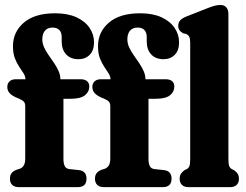

<svg xmlns="http://www.w3.org/2000/svg" viewBox="-20 -769 1009 789"><path d="M240.7 -116.8Q240.7 -96.9 246.1 -86.3Q251.6 -75.7 265.1 -74.2L302.7 -70.2Q320.1 -68.5 327.8 -59.2Q335.5 -49.9 335.5 -35Q335.5 0 299.5 0H56.8Q40.1 0 30.4 -9Q20.8 -18.1 20.8 -34.2Q20.8 -48.7 27.5 -57.3Q34.2 -66 48 -71.4L59.7 -75Q71.1 -78.7 77.4 -88.6Q83.7 -98.5 83.7 -118.4V-331.9Q83.7 -344.3 78.4 -350.7Q73.1 -357.1 57.1 -364.1L44.6 -369.2Q25.9 -378 18 -388.1Q10 -398.1 10 -411.7Q10 -426 19.3 -434.7Q28.6 -443.4 45.3 -443.4H126.3L84.9 -422.6V-439.9Q84.9 -454.6 77.1 -467.1Q69.2 -479.6 59.1 -494.4Q49 -509.1 41.2 -529.3Q33.3 -549.5 33.3 -579.6Q33.3 -637.6 78 -676Q122.8 -714.4 206.4 -714.4Q258.7 -714.4 294.3 -697.9Q330 -681.3 348.2 -654.2Q366.4 -627 366.4 -595.3Q366.4 -561.5 348.4 -543.6Q330.5 -525.7 302.5 -525.7Q270.2 -525.7 251.8 -545.4Q233.5 -565.1 233.5 -598.7V-616.8Q233.5 -635.5 223.9 -645.6Q214.4 -655.7 196.3 -655.7Q175.2 -655.7 164.5 -642.7Q153.9 -629.6 153.9 -607.1Q153.9 -590.3 161.4 -574.1Q169 -558 180 -542.2Q191.1 -526.4 202.1 -510.2Q213.2 -494.1 220.7 -477.1Q228.3 -460.2 228.3 -442.1V-412.9L203.7 -443.4H310.8Q328.2 -443.4 337.5 -435.7Q346.9 -428 346.9 -413.5Q346.9 -391.7 329 -377.4Q311.1 -363.1 270.2 -363.1H240.7ZM590.2 -116.8Q590.2 -96.9 595.6 -86.3Q601.1 -75.7 614.6 -74.2L652.2 -70.2Q669.6 -68.5 677.3 -59.2Q685 -49.9 685 -35Q685 0 649 0H406.3Q389.6 0 379.9 -9Q370.3 -18.1 370.3 -34.2Q370.3 -48.7 377 -57.3Q383.7 -66 397.5 -71.4L409.2 -75Q420.6 -78.7 426.9 -88.6Q433.2 -98.5 433.2 -118.4V-331.9Q433.2 -344.3 427.9 -350.7Q422.6 -357.1 406.6 -364.1L394.1 -369.2Q375.4 -378 367.4 -388.1Q359.5 -398.1 359.5 -411.7Q359.5 -426 368.8 -434.7Q378.1 -443.4 394.8 -443.4H475.8L434.4 -422.6V-439.9Q434.4 -454.6 426.5 -467.1Q418.7 -479.6 408.6 -494.4Q398.5 -509.1 390.6 -529.3Q382.8 -549.5 382.8 -579.6Q382.8 -637.6 427.5 -676Q472.3 -714.4 555.9 -714.4Q608.2 -714.4 643.8 -697.9Q679.5 -681.3 697.7 -654.2Q715.9 -627 715.9 -595.3Q715.9 -561.5 697.9 -543.6Q680 -525.7 652 -525.7Q619.7 -525.7 601.3 -545.4Q583 -565.1 583 -598.7V-616.8Q583 -635.5 573.4 -645.6Q563.9 -655.7 545.8 -655.7Q524.7 -655.7 514 -642.7Q503.4 -629.6 503.4 -607.1Q503.4 -590.3 510.9 -574.1Q518.5 -558 529.5 -542.2Q540.6 -526.4 551.6 -510.2Q562.7 -494.1 570.2 -477.1Q577.8 -460.2 577.8 -442.1V-412.9L553.2 -443.4H660.3Q677.7 -443.4 687 -435.7Q696.4 -428 696.4 -413.5Q696.4 -391.7 678.5 -377.4Q660.6 -363.1 619.7 -363.1H590.2ZM918.6 -711.8V-116.8Q918.6 -94.9 921.9 -86.6Q925.2 -78.3 932.6 -74.2L941.9 -69.8Q951.7 -62.8 956.8 -54.7Q961.9 -46.7 961.9 -34.2Q961.9 -18.1 952.2 -9Q942.6 0 925.9 0H754.3Q737.6 0 727.9 -9Q718.3 -18.1 718.3 -34.2Q718.3 -46.7 723.4 -54.7Q728.5 -62.8 738.3 -69.8L747.6 -74.2Q755 -78.3 758.3 -86.6Q761.6 -94.9 761.6 -116.8V-592.6Q761.6 -610.5 757.7 -617.9Q753.9 -625.2 745 -629.6L732.9 -632Q721.7 -638.4 717 -645.4Q712.4 -652.4 712.4 -663.2Q712.4 -675.6 719.8 -684.6Q727.2 -693.6 746 -701.2L827.1 -733.2Q849.6 -742.2 862.2 -745.4Q874.9 -748.6 885.7 -748.6Q902 -748.6 910.3 -738.4Q918.6 -728.3 918.6 -711.8Z"/></svg>

Font: Fraunces 144pt S100 Black
Style: Regular
Weight: 900
Version: Version 1.000